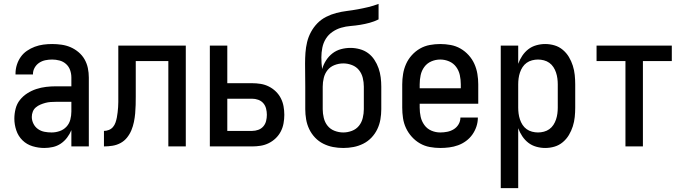

<svg xmlns="http://www.w3.org/2000/svg" viewBox="-20 -755 3540 990"><path d="M208 8Q178 8 148 -1Q118 -10 96 -31.5Q74 -53 64 -83Q54 -113 54 -143Q54 -169 60.5 -194.5Q67 -220 83 -240Q99 -260 121 -274Q143 -288 167.5 -296Q192 -304 217.5 -307Q243 -310 269 -310H348V-355Q348 -375 341.5 -393.5Q335 -412 320.5 -425Q306 -438 287 -443Q268 -448 249 -448Q231 -448 214 -444.5Q197 -441 182.5 -431.5Q168 -422 159 -406.5Q150 -391 150 -374V-371H60V-376Q60 -399 67 -421Q74 -443 87 -461.5Q100 -480 119 -493Q138 -506 159.5 -514Q181 -522 203.5 -525Q226 -528 249 -528Q273 -528 297.5 -524.5Q322 -521 344 -511.5Q366 -502 385 -486Q404 -470 416 -449Q428 -428 433 -404Q438 -380 438 -355V0H348V-84Q340 -64 326 -45.5Q312 -27 293.5 -14.5Q275 -2 253 3Q231 8 208 8ZM246 -72Q267 -72 287.5 -79Q308 -86 322.5 -101.5Q337 -117 342.5 -138Q348 -159 348 -180V-230H269Q255 -230 241 -229Q227 -228 214 -224.5Q201 -221 188 -215.5Q175 -210 164.5 -201Q154 -192 149 -179Q144 -166 144 -152Q144 -134 152.5 -117Q161 -100 176 -89.5Q191 -79 209 -75.5Q227 -72 246 -72Z M516 0V-80Q529 -80 541.5 -85Q554 -90 562.5 -100Q571 -110 575.5 -123Q580 -136 582.5 -149Q585 -162 586.5 -175.5Q588 -189 589 -202.5Q590 -216 590 -229Q590 -242 590 -256V-520H938V0H848V-440H680V-258Q680 -236 679.5 -214Q679 -192 677 -170Q675 -148 670.5 -126Q666 -104 657.5 -83.5Q649 -63 635 -45.5Q621 -28 601.5 -17.5Q582 -7 560 -3.5Q538 0 516 0Z M1062 0V-520H1152V-326H1280Q1302 -326 1324 -322.5Q1346 -319 1366 -309Q1386 -299 1402 -283.5Q1418 -268 1428 -248.5Q1438 -229 1442 -207Q1446 -185 1446 -163Q1446 -141 1442 -119Q1438 -97 1428 -77.5Q1418 -58 1402 -42.5Q1386 -27 1366 -17Q1346 -7 1324 -3.5Q1302 0 1280 0ZM1280 -80Q1296 -80 1311.5 -85.5Q1327 -91 1337.5 -103Q1348 -115 1352 -131Q1356 -147 1356 -163Q1356 -179 1352 -195Q1348 -211 1337.5 -223Q1327 -235 1311.5 -240.5Q1296 -246 1280 -246H1152V-80Z M1750 8Q1723 8 1697 3Q1671 -2 1647 -14Q1623 -26 1604.5 -45.5Q1586 -65 1574.5 -89Q1563 -113 1558.5 -139.5Q1554 -166 1554 -192V-308Q1554 -337 1553.5 -367Q1553 -397 1553 -427Q1553 -455 1555 -483Q1557 -511 1563.5 -538Q1570 -565 1583.5 -590Q1597 -615 1616.5 -635Q1636 -655 1661.5 -668Q1687 -681 1714 -688Q1741 -695 1769 -698.5Q1797 -702 1824.5 -707Q1852 -712 1879 -718.5Q1906 -725 1932 -735V-655Q1910 -644 1886 -637.5Q1862 -631 1837.5 -627Q1813 -623 1788 -621Q1763 -619 1739 -612Q1715 -605 1694 -590.5Q1673 -576 1660 -555Q1647 -534 1642 -509Q1637 -484 1637 -459Q1637 -444 1638 -429Q1639 -414 1641 -399Q1648 -423 1661.5 -444Q1675 -465 1694.5 -480Q1714 -495 1738 -501.5Q1762 -508 1787 -508Q1811 -508 1835 -501.5Q1859 -495 1878 -481Q1897 -467 1910.5 -446.5Q1924 -426 1932 -403Q1940 -380 1943 -356Q1946 -332 1946 -308V-192Q1946 -166 1941.5 -139.5Q1937 -113 1925.5 -89Q1914 -65 1895.5 -45.5Q1877 -26 1853 -14Q1829 -2 1803 3Q1777 8 1750 8ZM1750 -72Q1773 -72 1795 -80.5Q1817 -89 1831 -106.5Q1845 -124 1850.5 -147Q1856 -170 1856 -192V-308Q1856 -331 1850.5 -353.5Q1845 -376 1831 -393.5Q1817 -411 1795 -419.5Q1773 -428 1750 -428Q1727 -428 1705 -419.5Q1683 -411 1669 -393.5Q1655 -376 1649.5 -353.5Q1644 -331 1644 -308V-192Q1644 -170 1649.5 -147Q1655 -124 1669 -106.5Q1683 -89 1705 -80.5Q1727 -72 1750 -72Z M2250 8Q2223 8 2196 3Q2169 -2 2145.5 -15.5Q2122 -29 2103.5 -49.5Q2085 -70 2073.5 -94.5Q2062 -119 2058 -146Q2054 -173 2054 -200V-320Q2054 -347 2058.5 -374Q2063 -401 2074 -425.5Q2085 -450 2103.5 -470.5Q2122 -491 2145.5 -504.5Q2169 -518 2196 -523Q2223 -528 2250 -528Q2277 -528 2304 -523Q2331 -518 2354.5 -504.5Q2378 -491 2396.5 -470.5Q2415 -450 2426 -425.5Q2437 -401 2441.5 -374Q2446 -347 2446 -320V-220H2144V-200Q2144 -176 2149 -153Q2154 -130 2168 -110.5Q2182 -91 2204 -81.5Q2226 -72 2250 -72Q2268 -72 2286 -75.5Q2304 -79 2319.5 -88.5Q2335 -98 2344.5 -114Q2354 -130 2354 -149H2444Q2444 -125 2436.5 -102.5Q2429 -80 2415.5 -61Q2402 -42 2383 -28Q2364 -14 2342 -6Q2320 2 2296.5 5Q2273 8 2250 8ZM2144 -300H2356V-320Q2356 -344 2351 -367.5Q2346 -391 2332 -410Q2318 -429 2296 -438.5Q2274 -448 2250 -448Q2226 -448 2204 -438.5Q2182 -429 2168 -410Q2154 -391 2149 -367.5Q2144 -344 2144 -320Z M2562 215V-520H2652V-426Q2660 -448 2673 -467.5Q2686 -487 2704 -501Q2722 -515 2745 -521.5Q2768 -528 2791 -528Q2816 -528 2839.5 -521Q2863 -514 2882 -498Q2901 -482 2913.5 -461Q2926 -440 2933.5 -416.5Q2941 -393 2943.5 -368.5Q2946 -344 2946 -320V-200Q2946 -176 2943.5 -151.5Q2941 -127 2933.5 -103.5Q2926 -80 2913.5 -59Q2901 -38 2882 -22Q2863 -6 2839.5 1Q2816 8 2791 8Q2768 8 2745 1.5Q2722 -5 2704 -19Q2686 -33 2673 -52.5Q2660 -72 2652 -94V215ZM2754 -72Q2769 -72 2784.5 -76Q2800 -80 2812.5 -89Q2825 -98 2833.5 -111Q2842 -124 2847 -139Q2852 -154 2854 -169.5Q2856 -185 2856 -200V-320Q2856 -335 2854 -350.5Q2852 -366 2847 -381Q2842 -396 2833.5 -409Q2825 -422 2812.5 -431Q2800 -440 2784.5 -444Q2769 -448 2754 -448Q2739 -448 2723.5 -444Q2708 -440 2695.5 -431Q2683 -422 2674.5 -409Q2666 -396 2661 -381Q2656 -366 2654 -350.5Q2652 -335 2652 -320V-200Q2652 -185 2654 -169.5Q2656 -154 2661 -139Q2666 -124 2674.5 -111Q2683 -98 2695.5 -89Q2708 -80 2723.5 -76Q2739 -72 2754 -72Z M3205 0V-440H3056V-520H3444V-440H3295V0Z"/></svg>

Font: Iosevka Custom Medium
Style: Regular
Weight: 500
Monospace: yes
Designer: Belleve Invis
Foundry: Belleve Invis
Version: Version 32.5.0; ttfautohint (v1.8.4)